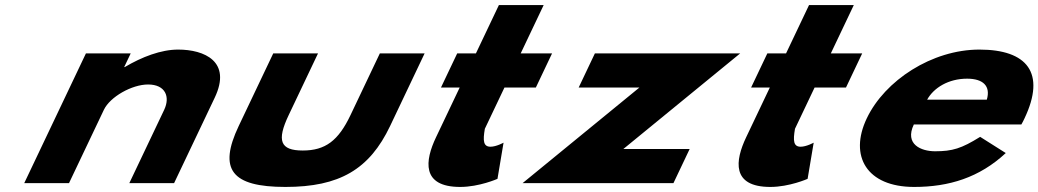

<svg xmlns="http://www.w3.org/2000/svg" viewBox="-20 -724 4105 759"><path d="M75.8 0H252.8L390.7 -290C414.9 -341 501.2 -390 565.3 -390C634.3 -390 653.3 -341 629.1 -290L491.2 0H668.2L828.9 -338C896.9 -481 788.2 -528 684.1 -528C616.4 -528 540.9 -499 473.5 -459H471L496.7 -513H319.7Z M1237.2 -513H1060.2L923.7 -226C842 -54 895.2 15 1108.4 15C1321.6 15 1440.4 -54 1522.2 -226L1658.6 -513H1481.6L1365.6 -269C1317.6 -168 1266.4 -129 1176.8 -129C1087.3 -129 1073.2 -168 1121.2 -269Z M1861.4 -513H1787.4L1723.2 -378H1797.2L1703.5 -181C1660.2 -90 1644.3 15 1799.3 15C1874.4 15 1946.6 -17 1946.6 -17L1970.6 -160C1970.6 -160 1942 -144 1919 -144C1891 -144 1888.3 -167 1896.7 -215L1974.2 -378H2098.3L2162.4 -513H2038.4L2129.2 -704H1952.2Z M2906.1 -513H2331.7L2267.6 -378H2507.7L2045.8 0H2642.2L2706.3 -135H2444.2Z M3087.4 -513H3013.4L2949.2 -378H3023.2L2929.5 -181C2886.2 -90 2870.3 15 3025.3 15C3100.4 15 3172.6 -17 3172.6 -17L3196.6 -160C3196.6 -160 3168 -144 3145 -144C3117 -144 3114.3 -167 3122.7 -215L3200.2 -378H3324.3L3388.4 -513H3264.4L3355.2 -704H3178.2Z M4017.6 -232C4021.4 -238 4026.7 -249 4030 -256C4115.6 -436 4040.3 -528 3851.8 -528C3664.2 -528 3477.7 -406 3406.4 -256C3335.6 -107 3406.1 15 3593.6 15C3731.5 15 3851.7 -22 3955.9 -119L3854.7 -183C3780.8 -137 3745.3 -126 3676.4 -126C3621.9 -126 3554.9 -153 3592.5 -232ZM3645.1 -330C3671.1 -377 3729.3 -413 3803.1 -413C3866.1 -413 3897 -384 3881 -330Z"/></svg>

Font: Hussar
Style: BdSuprExtOblFive
Weight: 700
Foundry: Cannot Into Space Fonts
Version: Version 2.00